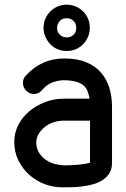

<svg xmlns="http://www.w3.org/2000/svg" viewBox="-20 -801 540 821"><path d="M265 -781Q286 -781 303.5 -773.5Q321 -766 335 -752.5Q349 -739 356.5 -721Q364 -703 364 -682Q364 -662 356.5 -644Q349 -626 335.5 -612Q322 -598 304 -590.5Q286 -583 265 -583Q245 -583 226.5 -590.5Q208 -598 195 -612Q182 -626 174 -644Q166 -662 166 -682Q166 -703 174 -721Q182 -739 195.5 -752.5Q209 -766 227 -773.5Q245 -781 265 -781ZM224 -682Q224 -664 236 -652.5Q248 -641 266 -641Q274 -641 281.5 -644Q289 -647 295 -653Q301 -659 303.5 -666.5Q306 -674 306 -682Q306 -690 303.5 -697.5Q301 -705 294.5 -711.5Q288 -718 280.5 -720.5Q273 -723 265 -723Q257 -723 249.5 -720.5Q242 -718 236 -711.5Q230 -705 227 -697.5Q224 -690 224 -682ZM363 -379Q360 -397 354 -412Q348 -427 335.5 -437Q323 -447 302 -452.5Q281 -458 249 -458Q221 -456 199.5 -446.5Q178 -437 161 -417Q146 -399 125 -399Q106 -399 92 -413.5Q78 -428 78 -446Q78 -454 80.5 -462Q83 -470 89 -476Q122 -513 163.5 -532Q205 -551 255 -551Q310 -551 348.5 -535Q387 -519 411.5 -491Q436 -463 447.5 -425.5Q459 -388 459 -344V-105Q459 -79 448 -61Q437 -43 419.5 -31.5Q402 -20 379.5 -13.5Q357 -7 333 -4Q309 -1 287 -0.5Q265 0 246 0Q206 0 169 -14.5Q132 -29 103.5 -55Q75 -81 58 -116.5Q41 -152 41 -194Q41 -233 58.5 -267Q76 -301 105.5 -325.5Q135 -350 173 -364.5Q211 -379 251 -379ZM365 -285H251Q230 -285 210 -278.5Q190 -272 174 -260Q158 -248 147 -231Q136 -214 135 -194Q135 -168 146 -149.5Q157 -131 174.5 -118.5Q192 -106 214.5 -100Q237 -94 259 -94Q283 -94 312.5 -96.5Q342 -99 365 -105Z"/></svg>

Font: VDS
Style: Regular
Weight: 400
Designer: artmaker
Foundry: artmaker
Version: Version 1.000 2009 initial release